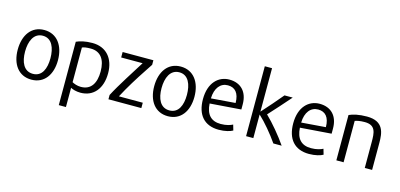

<svg xmlns="http://www.w3.org/2000/svg" viewBox="-81 -1326 4324 2075"><g transform="rotate(15 2081.5 -289.0)"><path d="M498 -263C498 -101 416 13 273 13C129 13 48 -101 48 -263C48 -426 129 -542 272 -542C416 -542 498 -426 498 -263ZM414 -263C414 -378 375 -478 273 -478C171 -478 130 -378 130 -263C130 -147 171 -52 273 -52C375 -52 414 -147 414 -263Z M1058 -268C1058 -98 969 12 822 12C775 12 734 -1 712 -13V202H632V-507C671 -525 729 -541 811 -541C965 -541 1058 -434 1058 -268ZM975 -266C975 -399 919 -478 808 -478C762 -478 732 -473 712 -464V-76C732 -65 768 -50 810 -50C926 -50 975 -138 975 -266Z M1502 2H1134V-46C1200 -174 1323 -361 1390 -470H1150V-531H1494V-480L1438 -395C1374 -299 1295 -173 1235 -58H1502Z M2025 -263C2025 -101 1943 13 1800 13C1656 13 1575 -101 1575 -263C1575 -426 1656 -542 1799 -542C1943 -542 2025 -426 2025 -263ZM1941 -263C1941 -378 1902 -478 1800 -478C1698 -478 1657 -378 1657 -263C1657 -147 1698 -52 1800 -52C1902 -52 1941 -147 1941 -263Z M2550 -263 2202 -237C2209 -116 2265 -54 2374 -54C2438 -54 2482 -70 2507 -83L2525 -21C2498 -5 2440 12 2369 12C2208 12 2120 -88 2120 -265C2120 -449 2222 -542 2343 -542C2472 -542 2550 -459 2550 -321ZM2472 -315C2471 -426 2423 -478 2343 -478C2261 -478 2204 -411 2201 -294Z M3072 2H2979C2917 -88 2828 -195 2755 -262V2H2674V-780H2755V-294C2821 -366 2903 -461 2961 -531H3053C2987 -455 2902 -360 2832 -284C2912 -207 3006 -94 3072 2Z M3560 -263 3212 -237C3219 -116 3275 -54 3384 -54C3448 -54 3492 -70 3517 -83L3535 -21C3508 -5 3450 12 3379 12C3218 12 3130 -88 3130 -265C3130 -449 3232 -542 3353 -542C3482 -542 3560 -459 3560 -321ZM3482 -315C3481 -426 3433 -478 3353 -478C3271 -478 3214 -411 3211 -294Z M4084 2H4002V-286C4002 -392 3998 -477 3874 -477C3820 -477 3787 -469 3765 -461V2H3684V-505C3727 -525 3792 -541 3882 -541C4071 -541 4084 -413 4084 -300Z"/></g></svg>

Font: Repo Regular
Style: Regular
Weight: 400
Designer: Stefan Peev
Foundry: Context Ltd
Version: Version 1.502